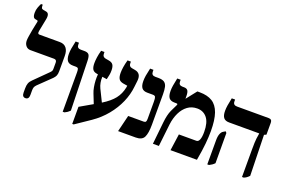

<svg xmlns="http://www.w3.org/2000/svg" viewBox="-113 -1282 2687 1783"><g transform="rotate(20 1230.0 -390.5)"><path d="M196 7Q163 7 163 -37V-77Q163 -108 170.5 -128.5Q178 -149 199 -169L330 -299Q341 -310 344.5 -317.5Q348 -325 348 -338V-399Q348 -428 321 -428H88Q60 -428 42.5 -448.5Q25 -469 25 -501Q25 -516 29.5 -545.5Q34 -575 40 -607Q46 -639 51.5 -663.5Q57 -688 58 -694Q61 -708 52 -710L32 -714Q6 -719 6 -766Q6 -797 15.5 -822Q25 -847 34 -864H51V-855Q51 -840 55 -831.5Q59 -823 74 -820L102 -815Q140 -808 126 -743L103 -626Q99 -606 103 -599Q107 -592 118 -592H319Q361 -592 383.5 -564.5Q406 -537 406 -486V-336Q406 -308 399 -291.5Q392 -275 376 -259L253 -140Q238 -125 234 -112Q230 -99 230 -81V-37Q230 7 196 7Z M565 7V-383Q565 -409 560 -418.5Q555 -428 533 -428H508Q469 -428 452 -449.5Q435 -471 435 -517Q435 -543 439.5 -571Q444 -599 455 -647H488V-629Q488 -592 526 -592H562Q594 -592 606.5 -576.5Q619 -561 620 -515L633 -29Q618 -14 606 -6Q594 2 582 7Z M687 83V-86L812 -158L776 -249Q766 -273 760 -305.5Q754 -338 752.5 -371Q751 -404 754 -431L743 -433Q711 -438 699 -458Q687 -478 687 -518Q687 -543 691.5 -576Q696 -609 707 -647H740V-631Q740 -614 748.5 -604.5Q757 -595 770 -593L804 -587Q835 -582 847.5 -563.5Q860 -545 860 -507Q860 -482 856 -462.5Q852 -443 846 -417L800 -424Q797 -363 820 -315L878 -197Q954 -244 992 -292.5Q1030 -341 1043 -406L1046 -425L1003 -432Q971 -438 959 -458Q947 -478 947 -517Q947 -543 952 -575.5Q957 -608 968 -647H1001V-631Q1001 -598 1031 -593L1064 -587Q1094 -582 1108.5 -561Q1123 -540 1119 -500L1112 -440Q1104 -361 1070.5 -284Q1037 -207 980.5 -138Q924 -69 847 -16L701 83Z M1110 0 1150 -164H1303Q1318 -164 1323.5 -172Q1329 -180 1329 -200V-369Q1329 -404 1323.5 -416Q1318 -428 1297 -428H1243Q1205 -428 1188 -449.5Q1171 -471 1171 -517Q1171 -543 1175.5 -571.5Q1180 -600 1191 -647H1224V-629Q1224 -592 1262 -592H1293Q1333 -592 1352.5 -578Q1372 -564 1378.5 -535.5Q1385 -507 1385 -464V-162Q1385 -79 1365.5 -39.5Q1346 0 1284 0Z M1454 0 1477 -220Q1485 -297 1506 -343Q1527 -389 1537 -407Q1542 -416 1542 -421Q1542 -428 1530 -428H1512Q1473 -428 1456.5 -449.5Q1440 -471 1440 -519Q1440 -544 1444.5 -572Q1449 -600 1459 -647H1493V-629Q1493 -592 1531 -592H1546Q1573 -592 1584 -576Q1595 -560 1595 -522V-498L1596 -497L1676 -598H1699Q1776 -598 1824.5 -568Q1873 -538 1896.5 -471Q1920 -404 1920 -293Q1920 -239 1913.5 -170Q1907 -101 1889 0H1628L1651 -164H1824Q1843 -164 1853 -188Q1859 -203 1861.5 -222Q1864 -241 1864 -266Q1864 -359 1827.5 -404Q1791 -449 1730 -449Q1676 -449 1636 -419.5Q1596 -390 1571 -338.5Q1546 -287 1538 -222L1513 0Z M2337 7V-266Q2337 -339 2341 -373Q2345 -407 2349 -426V-428H2051Q2013 -428 1996 -449.5Q1979 -471 1979 -517Q1979 -543 1983.5 -571.5Q1988 -600 1998 -647H2031V-628Q2031 -592 2070 -592H2383Q2416 -592 2416 -558V-440L2395 -431L2405 -29Q2391 -15 2381 -7.5Q2371 0 2354 7ZM1994 7V-232Q1994 -272 2004 -296Q2014 -320 2030 -328L2050 -340L2061 -327L2062 -29Q2049 -16 2038 -8.5Q2027 -1 2011 7Z"/></g></svg>

Font: Noto Serif Hebrew Condensed ExtraBold
Style: Regular
Weight: 800
Width: 3
Designer: Monotype Design Team
Foundry: Monotype Imaging Inc.
Version: Version 2.004; ttfautohint (v1.8.4.7-5d5b)